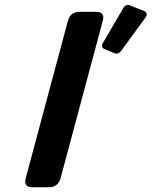

<svg xmlns="http://www.w3.org/2000/svg" viewBox="-20 -787 637 807"><path d="M116.7 0Q85.9 0 85.9 -24.4Q85.9 -29.8 88.4 -39.1L265.1 -698.2Q275.4 -737.3 314.9 -737.3H383.3Q414.1 -737.3 414.1 -712.9Q414.1 -707.5 411.6 -698.2L234.9 -39.1Q224.6 0 185.1 0ZM517.1 -766.6Q520.5 -766.6 525.4 -764.6L586.9 -740.2Q596.7 -736.3 596.7 -725.6Q596.7 -720.2 590.8 -712.4L490.7 -575.2Q481 -561.5 469.2 -561.5Q465.8 -561.5 460.9 -563.5L418.5 -581.1Q408.7 -585 408.7 -595.2Q408.7 -599.6 412.1 -605.5L497.6 -752Q505.9 -766.6 517.1 -766.6Z"/></svg>

Font: Cursive Sans
Style: Bold
Weight: 700
Italic angle: -15°
Designer: Wojciech Kalinowski "wmk69" (wmk69@o2.pl)
Foundry: Wojciech Kalinowski "wmk69" (wmk69@o2.pl)
Version: Wersja 3.1.0; 2022-02-18